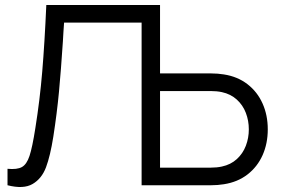

<svg xmlns="http://www.w3.org/2000/svg" viewBox="-20 -740 1130 767"><path d="M545.7 0V-720H619V-446.7H823.7Q849.8 -446.7 874.3 -442.7Q929.2 -434.2 968.7 -403.6Q1008.2 -373 1028.9 -326.5Q1049.7 -280 1049.7 -223.3Q1049.7 -166.7 1029 -120.2Q1008.3 -73.7 968.8 -43.1Q929.3 -12.5 874.3 -4Q849.8 0 823.7 0ZM821.7 -70.3Q846.2 -70.3 866.3 -74.7Q901.8 -82.3 926 -104.4Q950.2 -126.5 962.1 -157.6Q974 -188.7 974 -223.3Q974 -258 962.1 -289.1Q950.2 -320.2 926 -342.2Q901.8 -364.3 866.3 -372Q846.2 -376.3 821.7 -376.3H619V-70.3ZM10 -65.7Q48.3 -62 67.5 -72.7Q86.7 -83.3 97.9 -117.2Q109.2 -151.2 121.3 -228.7Q139.2 -340.5 148.7 -453.8Q158.2 -567 165 -720H619.3V0H546V-649.7H236Q234.7 -631 233.4 -612.1Q232.2 -593.2 231.2 -574.2Q223.7 -459.5 215.6 -373.3Q207.5 -287.2 193 -194Q180.8 -117 163.8 -71.7Q146.7 -26.3 110.2 -5Q73.8 16.3 10 0Z"/></svg>

Font: Manrope
Style: Regular
Weight: 400
Designer: Mikhail Sharanda
Foundry: Mikhail Sharanda
Version: Version 4.503